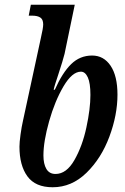

<svg xmlns="http://www.w3.org/2000/svg" viewBox="-20 -780 527 809"><path d="M62 -162Q62 -180 66.5 -213Q71 -246 77 -272L152 -619Q162 -662 162 -677Q162 -698 150 -706Q138 -714 116 -714H101L110 -760H295L252 -553Q246 -528 224 -461Q219 -446 214 -430.5Q209 -415 206 -402H211Q243 -474 280 -510Q317 -546 368 -546Q417 -546 446 -503Q475 -460 475 -381Q475 -296 441 -204.5Q407 -113 344.5 -52Q282 9 202 9Q129 9 95.5 -37Q62 -83 62 -162ZM361 -380Q361 -430 350 -454Q339 -478 321 -478Q284 -478 247.5 -416Q211 -354 187 -269Q163 -184 163 -125Q163 -89 175.5 -68Q188 -47 214 -47Q260 -47 293.5 -105.5Q327 -164 344 -243Q361 -322 361 -380Z"/></svg>

Font: Noto Serif CondSemiBold
Style: Italic
Weight: 600
Width: 3
Italic angle: -12°
Designer: Monotype Design Team
Foundry: Monotype Imaging Inc.
Version: Version 1.001